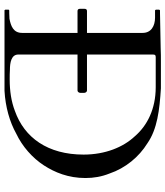

<svg xmlns="http://www.w3.org/2000/svg" viewBox="39 -773 734 852"><g transform="rotate(90 406.0 -347.0)"><path d="M63 -22C53 -22 45 -21 38 -21H27C24 -21 24 -20 23 -18V-4C23 -3 23 -2 24 -2C24 0 25 0 27 0H383C455 -4 521 -23 573 -52C630 -79 681 -124 714 -175C745 -223 770 -283 770 -359C770 -396 764 -431 750 -466C726 -537 676 -597 616 -634C553 -678 468 -688 372 -694H256C233 -694 213 -694 194 -693L38 -690H27C25 -690 24 -689 24 -688L23 -686V-672L24 -670C24 -669 25 -668 27 -668H58C95 -668 126 -651 126 -613V-366H29C22 -366 19 -362 19 -354V-336C19 -328 22 -324 29 -324H126V-78C126 -39 95 -28 63 -22ZM392 -336V-354C392 -360 387 -366 382 -366H222V-658C222 -668 224 -671 234 -671H367C464 -671 538 -633 585 -578C633 -527 666 -447 666 -351C666 -192 591 -88 472 -46C430 -30 384 -23 332 -23C317 -23 303 -23 290 -24C258 -24 222 -30 222 -61V-324H382C387 -324 392 -330 392 -336Z"/></g></svg>

Font: fbb
Style: Regular
Weight: 400
Designer: David J. Perry, Michael Sharpe
Version: Version 1.045